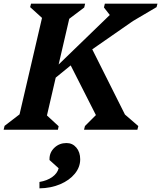

<svg xmlns="http://www.w3.org/2000/svg" viewBox="-47 -710 882 1051"><path d="M-27 0 -22 -21 60 -84 183 -612 118 -671 123 -690H419L414 -669L332 -607L274 -357L554 -628L522 -669L527 -690H815L810 -671L681 -595L458 -440L637 -83L710 -20L705 0H413L418 -20L478 -80L340 -352L258 -285L210 -78L274 -19L270 0ZM169 321V286Q211 279 239 259Q267 239 274 211L224 166V160Q224 124 251 98.5Q278 73 317 73Q350 73 371 98Q392 123 392 162Q392 205 362.5 241Q333 277 282.5 298.5Q232 320 169 321Z"/></svg>

Font: Platypi SemiBold
Style: Italic
Weight: 600
Italic angle: -13°
Designer: David Sargent
Foundry: Bolt Cutter Type
Version: Version 1.200; ttfautohint (v1.8.4.7-5d5b)